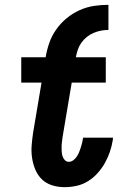

<svg xmlns="http://www.w3.org/2000/svg" viewBox="-20 -767 540 795"><path d="M248 8Q221 8 196.5 0.5Q172 -7 154.5 -23.5Q137 -40 127 -63Q117 -86 113 -112Q109 -138 111 -164Q113 -190 117 -217L152 -425H68V-530H169Q174 -560 184 -589Q194 -618 212.5 -644.5Q231 -671 256 -691.5Q281 -712 310 -725Q339 -738 369 -742.5Q399 -747 429 -747V-643Q413 -643 397.5 -640Q382 -637 367 -630.5Q352 -624 339 -613.5Q326 -603 316.5 -589.5Q307 -576 302 -560.5Q297 -545 294 -530H418V-425H277L239 -199Q238 -189 236.5 -179Q235 -169 235 -159Q235 -149 235.5 -139Q236 -129 239 -120Q242 -111 248.5 -104Q255 -97 265 -97Q275 -97 283.5 -103.5Q292 -110 297.5 -118Q303 -126 307 -135.5Q311 -145 314 -154.5Q317 -164 319.5 -173.5Q322 -183 323 -192Q324 -193 324 -194.5Q324 -196 324 -197H448Q448 -195 447.5 -192.5Q447 -190 447 -187Q443 -162 435 -138.5Q427 -115 414.5 -92.5Q402 -70 384 -50Q366 -30 344 -16.5Q322 -3 297 2.5Q272 8 248 8Z"/></svg>

Font: Iosevka Slab Extrabold Oblique
Style: Regular
Weight: 800
Italic angle: -9°
Monospace: yes
Designer: Belleve Invis
Foundry: Belleve Invis
Version: Version 11.1.1; ttfautohint (v1.8.3)